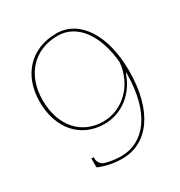

<svg xmlns="http://www.w3.org/2000/svg" viewBox="-131 -615 668 712"><g transform="rotate(-30 202.5 -259.5)"><path d="M191 2.5C300 2.5 375 -95.5 375 -268C375 -419.5 309.5 -522.5 209.5 -522.5C101 -522.5 30 -446.5 30 -333C30 -218.5 97 -142 198.5 -142C271.5 -142 333.5 -190 358.5 -261.5C360.5 -267 362.5 -271.5 362.5 -260.5C360.5 -95 291 -7.5 191 -7.5C168.5 -7.5 146.5 -11 124.5 -17C109 -21.5 101 -37.5 101 -47.5V-55.5H91V-19.5C91 -18 92.5 -17 93.5 -16.5C123.5 -4 158 2.5 191 2.5ZM360.5 -312.5C351.5 -218.5 281.5 -152 198.5 -152C104.5 -152 42.5 -224.5 42.5 -333C42.5 -440.5 108.5 -512.5 209.5 -512.5C291.5 -512.5 349.5 -436 360.5 -312.5Z"/></g></svg>

Font: ZnikomitSC
Style: Regular
Weight: 100
Designer: gluk
Foundry: gluk
Version: Version 0.55